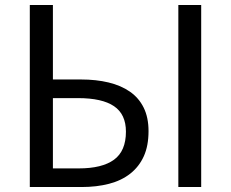

<svg xmlns="http://www.w3.org/2000/svg" viewBox="-20 -753 931 773"><path d="M100 -733H193V-433H307Q367 -433 417 -421Q467 -409 503 -384Q539 -359 558.5 -319.5Q578 -280 578 -225Q578 -166 559 -124Q540 -82 504.5 -54Q469 -26 419 -13Q369 0 308 0H100ZM297 -75Q391 -75 439 -110Q487 -145 487 -223Q487 -293 439 -325.5Q391 -358 294 -358H193V-75ZM698 -733H790V0H698Z"/></svg>

Font: SpoqaHanSansJP-Regular
Style: Regular
Weight: 400
Designer: [Source Han Sans]
Ryoko NISHIZUKA  (kana & ideographs); Paul D. Hunt (Latin, Greek & Cyrillic); Wenlong ZHANG  (bopomofo
Foundry: Spoqa (http://bi.spoqa.com)
Version: Version 1.002.20150607